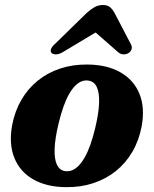

<svg xmlns="http://www.w3.org/2000/svg" viewBox="-20 -740 618 773"><path d="M331.7 -480.2Q410.7 -479.7 464.6 -449Q518.5 -418.3 541.4 -362.4Q564.4 -306.6 550 -230Q539.3 -173.8 512.7 -128.5Q486.1 -83.1 446.3 -51.2Q406.5 -19.3 355.8 -2.6Q305.1 14.1 246.1 13.5Q167.6 12.9 113.9 -17.8Q60.3 -48.4 37.7 -104.5Q15.1 -160.6 29 -236.7Q39.8 -293 66.3 -338.3Q92.7 -383.6 132.3 -415.5Q171.9 -447.4 222.4 -464.1Q272.9 -480.8 331.7 -480.2ZM240.8 -51.3Q255.4 -48.9 269.2 -54Q283 -59.2 296 -72.3Q309.1 -85.4 321.1 -106.3Q333 -127.2 343.6 -156.9Q354.2 -186.5 363.3 -224.6Q377.6 -284.9 379 -326Q380.3 -367.1 369.7 -389.5Q359.2 -411.8 337 -415.4Q322.5 -417.8 308.9 -412.7Q295.3 -407.5 282.4 -394.4Q269.5 -381.3 257.6 -360.4Q245.8 -339.5 235.3 -309.8Q224.8 -280.2 215.7 -242.1Q201.4 -182.2 199.9 -140.9Q198.5 -99.6 209 -77.3Q219.5 -55 240.8 -51.3ZM412.1 -637.4H332.7L456.1 -529.5Q465.9 -521.1 477.6 -521.1Q489.4 -521.1 498.4 -527Q506.5 -532.5 509.7 -541.9Q512.9 -551.3 506.5 -562.8L441 -688.2Q432.4 -703.4 422.3 -711.6Q412.2 -719.8 394.3 -719.8Q376 -719.8 361.3 -711.6Q346.7 -703.4 329.4 -688.2L200.9 -562.8Q187.8 -551.3 185.2 -541.9Q182.6 -532.5 187.3 -527Q193.4 -521.1 205.2 -521.1Q217 -521.1 231.8 -529.5Z"/></svg>

Font: Fraunces Wonky
Style: Italic
Weight: 900
Italic angle: -16°
Version: Version 1.000;[b76b70a41]